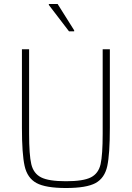

<svg xmlns="http://www.w3.org/2000/svg" viewBox="-20 -935 662 963"><path d="M90 -294V-688H126V-264Q126 -158 137 -111.5Q148 -65 186 -45.5Q224 -26 311 -26Q398 -26 436 -45.5Q474 -65 484.5 -111.5Q495 -158 495 -264V-688H531V-294Q531 -162 518 -102Q505 -42 459.5 -17Q414 8 311 8Q209 8 163 -17Q117 -42 103.5 -102.5Q90 -163 90 -294ZM326 -778 225 -910V-915H269L352 -783V-778Z"/></svg>

Font: Saira Semi Condensed Thin
Style: Regular
Weight: 100
Width: 4
Designer: Hector Gatti with collaboration of the Omnibus-Type team
Foundry: Omnibus-Type
Version: Version 1.001; ttfautohint (v1.8)